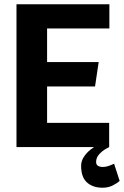

<svg xmlns="http://www.w3.org/2000/svg" viewBox="-20 -687 579 897"><path d="M57 -667H491V-554H200V-397H441L424 -283H200V-113H490V0H57ZM490 0Q490 0 474.5 8.5Q459 17 444 33Q429 49 429 70Q429 82 437.5 87.5Q446 93 459 93Q477 93 495 85.5Q513 78 513 78L539 158Q526 170 505.5 180Q485 190 459 190Q414 190 386.5 165.5Q359 141 359 88Q359 65 372 45.5Q385 26 402.5 12.5Q420 -1 433 -8.5Q446 -16 446 -16Z"/></svg>

Font: Epunda Sans
Style: Bold
Weight: 700
Designer: Simon Atzbach
Foundry: typofactur
Version: Version 2.204; ttfautohint (v1.8.4.7-5d5b)